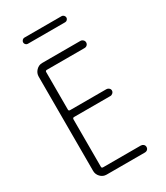

<svg xmlns="http://www.w3.org/2000/svg" viewBox="-220 -997 940 1088"><g transform="rotate(-30 250.0 -452.5)"><path d="M143.6 0Q120.1 0 104 -17.1Q87.9 -34.2 87.9 -56.6V-672.9Q87.9 -696.3 104.5 -713.4Q121.1 -730.5 143.6 -730.5H393.6Q403.3 -730.5 410.6 -723.6Q418 -716.8 418 -707Q418 -697.3 411.1 -690.4Q404.3 -683.6 393.6 -683.6H147.5Q138.7 -683.6 137.7 -675.8V-428.7Q137.7 -419.9 147.5 -419.9H384.8Q393.6 -419.9 400.9 -413.6Q408.2 -407.2 408.2 -397.9Q408.2 -388.7 400.9 -381.8Q393.6 -375 384.8 -375H147.5Q138.7 -375 137.7 -366.2V-54.7Q137.7 -45.9 147.5 -45.9H393.6Q403.3 -45.9 410.6 -39.6Q418 -33.2 418 -22.9Q418 -12.7 411.1 -6.3Q404.3 0 393.6 0ZM127.9 -905.3H372.1Q379.9 -905.3 385.7 -898.9Q391.6 -892.6 391.6 -884.8Q391.6 -877 385.7 -871.1Q379.9 -865.2 372.1 -865.2H127.9Q120.1 -865.2 114.3 -871.1Q108.4 -877 108.4 -884.8Q108.4 -892.6 114.3 -898.9Q120.1 -905.3 127.9 -905.3Z"/></g></svg>

Font: Rounded Mgen+ 1m light
Style: Regular
Weight: 200
Designer: [Source Han Sans]
Ryoko NISHIZUKA  (kana & ideographs); Paul D. Hunt (Latin, Greek & Cyrillic); Wenlong ZHANG  (bopomofo
Version: Version 1.059.20150602